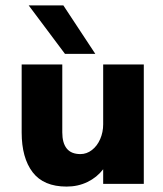

<svg xmlns="http://www.w3.org/2000/svg" viewBox="-20 -679 601 709"><path d="M60 -190V-441H210V-190Q210 -151 226.5 -130.5Q243 -110 277 -110Q300 -110 319.5 -125Q339 -140 350 -165.5Q361 -191 361 -220V-441H511V0H361V-54Q338 -24 303 -7Q268 10 226 10Q141 10 100.5 -43Q60 -96 60 -190ZM86 -659H214L332 -480H220Z"/></svg>

Font: Teachers[wght]
Style: Regular
Weight: 400
Designer: Alfredo Marco Pradil & Chank Diesel
Version: Version 1.000;Glyphs 3.1.2 (3151)